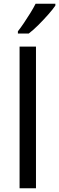

<svg xmlns="http://www.w3.org/2000/svg" viewBox="-20 -1010 317 1030"><path d="M173 0H85V-760H173ZM277 -980Q265 -962 240 -933.5Q215 -905 186.5 -876.5Q158 -848 134 -830H76V-842Q91 -861 108.5 -887Q126 -913 143 -940.5Q160 -968 171 -990H277Z"/></svg>

Font: Noto Sans Syriac Eastern
Style: Regular
Weight: 400
Designer: Patrick Giasson and the Monotype Design Team
Foundry: Monotype Imaging Inc.
Version: Version 3.001; ttfautohint (v1.8.4.7-5d5b)